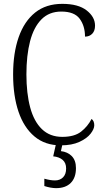

<svg xmlns="http://www.w3.org/2000/svg" viewBox="-20 -744 541 996"><path d="M295 10Q214 10 159 -36Q104 -82 76 -164.5Q48 -247 48 -358Q48 -469 77 -551.5Q106 -634 162.5 -679Q219 -724 303 -724Q386 -724 429.5 -690Q473 -656 473 -611Q473 -584 458.5 -569Q444 -554 421 -554Q421 -609 393.5 -646.5Q366 -684 298 -684Q235 -684 195 -643.5Q155 -603 136 -530Q117 -457 117 -358Q117 -260 136.5 -187Q156 -114 197.5 -74Q239 -34 303 -34Q366 -34 400.5 -61Q435 -88 455 -127Q469 -117 469 -94Q469 -75 450 -50.5Q431 -26 392 -8Q353 10 295 10ZM271 232Q257 232 241 229Q225 226 210 221V183Q242 192 265 192Q291 192 307 176Q323 160 323 130Q323 101 305 85.5Q287 70 256 67L273 -9H307L296 40Q331 44 352.5 66Q374 88 374 128Q374 178 347 205Q320 232 271 232Z"/></svg>

Font: Noto Serif Lao Condensed Light
Style: Regular
Weight: 300
Width: 3
Designer: Monotype Design Team
Foundry: Monotype Imaging Inc.
Version: Version 2.003; ttfautohint (v1.8.4.7-5d5b)